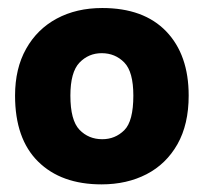

<svg xmlns="http://www.w3.org/2000/svg" viewBox="-20 -762 522 491"><path d="M239.5 -290.5Q136.5 -290.5 77.5 -348.8Q18.5 -407 18.5 -517.5Q18.5 -587 46.8 -637.2Q75 -687.5 125.2 -714.5Q175.5 -741.5 241.5 -741.5Q347.5 -741.5 405 -681.8Q462.5 -622 462.5 -517.5Q462.5 -444 433.8 -393.2Q405 -342.5 354.8 -316.5Q304.5 -290.5 239.5 -290.5ZM241.5 -406Q274.5 -406 297.8 -429Q321 -452 321 -517.5Q321 -578.5 297.8 -602.2Q274.5 -626 240 -626Q206.5 -626 183.2 -601.8Q160 -577.5 160 -517.5Q160 -454.5 183.2 -430.2Q206.5 -406 241.5 -406Z"/></svg>

Font: Spline Sans
Style: Bold
Weight: 700
Designer: Eben Sorkin, Mirko Velimirovic
Foundry: Sorkin Type
Version: Version 1.000; ttfautohint (v1.8.3)